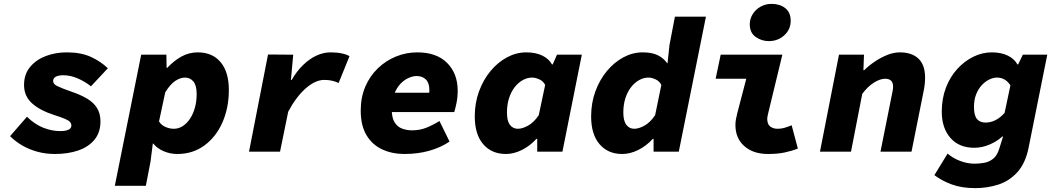

<svg xmlns="http://www.w3.org/2000/svg" viewBox="-20 -782 5440 990"><path d="M264 12Q216 12 173.5 0.5Q131 -11 95.5 -31.5Q60 -52 32 -80L119 -180Q159 -141 203 -123.5Q247 -106 290 -106Q319 -106 333.5 -113.5Q348 -121 348 -134Q348 -145 341 -153Q334 -161 315.5 -169Q297 -177 262 -188Q187 -212 145.5 -249Q104 -286 104 -344Q104 -399 135 -436.5Q166 -474 216 -493Q266 -512 324 -512Q398 -512 449 -488.5Q500 -465 536 -430L449 -337Q419 -361 381.5 -377.5Q344 -394 306 -394Q283 -394 268.5 -387Q254 -380 254 -364Q254 -349 274.5 -338.5Q295 -328 352 -308Q396 -293 429 -273.5Q462 -254 480 -225.5Q498 -197 498 -156Q498 -99 467 -61.5Q436 -24 383 -6Q330 12 264 12Z M572 176 708 -500H838L839 -432H842Q878 -470 916.5 -491Q955 -512 1000 -512Q1075 -512 1117.5 -461.5Q1160 -411 1160 -318Q1160 -226 1127 -151Q1094 -76 1034 -32Q974 12 894 12Q857 12 823.5 -2.5Q790 -17 770 -42H768L756 52L732 176ZM876 -118Q900 -118 921 -131Q942 -144 958.5 -168Q975 -192 984.5 -225Q994 -258 994 -298Q994 -342 977 -362Q960 -382 934 -382Q910 -382 884 -365Q858 -348 832 -306L800 -156Q811 -137 833 -127.5Q855 -118 876 -118Z M1264 0 1362 -501 1492 -500 1480 -370H1484Q1510 -415 1543 -447Q1576 -479 1612 -495.5Q1648 -512 1684 -512Q1717 -512 1743 -506.5Q1769 -501 1782 -492L1726 -354Q1710 -362 1691.5 -366Q1673 -370 1652 -370Q1606 -370 1556.5 -326.5Q1507 -283 1466 -206L1424 0Z M2066 12Q2002 12 1951 -11.5Q1900 -35 1870 -84.5Q1840 -134 1840 -212Q1840 -280 1863.5 -335Q1887 -390 1928 -429.5Q1969 -469 2021.5 -490.5Q2074 -512 2132 -512Q2231 -512 2285.5 -457.5Q2340 -403 2340 -314Q2340 -281 2333.5 -249.5Q2327 -218 2322 -204H1959L1976 -304H2230L2188 -281Q2190 -289 2192 -298.5Q2194 -308 2194 -317Q2194 -354 2176 -372Q2158 -390 2128 -390Q2109 -390 2086.5 -380Q2064 -370 2044.5 -349.5Q2025 -329 2012.5 -296.5Q2000 -264 2000 -218Q2000 -175 2014.5 -151.5Q2029 -128 2053 -119Q2077 -110 2104 -110Q2145 -110 2178.5 -123.5Q2212 -137 2246 -158L2298 -52Q2252 -21 2193 -4.5Q2134 12 2066 12Z M2589 12Q2515 12 2471.5 -38.5Q2428 -89 2428 -182Q2428 -251 2450 -311Q2472 -371 2509.5 -416Q2547 -461 2594.5 -486.5Q2642 -512 2694 -512Q2742 -512 2776 -495.5Q2810 -479 2826 -450H2830L2852 -500H2980L2880 0H2750V-66H2746Q2712 -29 2670.5 -8.5Q2629 12 2589 12ZM2650 -118Q2674 -118 2703.5 -134.5Q2733 -151 2758 -188L2791 -344Q2781 -364 2760.5 -373Q2740 -382 2724 -382Q2699 -382 2675.5 -369Q2652 -356 2633.5 -332Q2615 -308 2604.5 -275Q2594 -242 2594 -202Q2594 -158 2609.5 -138Q2625 -118 2650 -118Z M3188 12Q3115 12 3071.5 -38.5Q3028 -89 3028 -182Q3028 -251 3050 -311Q3072 -371 3109.5 -416Q3147 -461 3194.5 -486.5Q3242 -512 3294 -512Q3342 -512 3372 -497Q3402 -482 3420 -456H3422L3432 -550L3460 -696H3620L3480 0H3350V-66H3346Q3312 -29 3270.5 -8.5Q3229 12 3188 12ZM3250 -118Q3274 -118 3303.5 -134.5Q3333 -151 3358 -188L3390 -344Q3380 -364 3360 -373Q3340 -382 3324 -382Q3299 -382 3275.5 -369Q3252 -356 3233.5 -332Q3215 -308 3204.5 -275Q3194 -242 3194 -202Q3194 -159 3209.5 -138.5Q3225 -118 3250 -118Z M3940 12Q3864 12 3818 -28.5Q3772 -69 3772 -138Q3772 -153 3775 -168.5Q3778 -184 3782 -200L3828 -376H3670L3696 -500H4014L3940 -194Q3939 -188 3937.5 -182Q3936 -176 3936 -170Q3936 -142 3951 -130Q3966 -118 3990 -118Q4007 -118 4023.5 -122.5Q4040 -127 4062 -136L4094 -16Q4061 -3 4024.5 4.5Q3988 12 3940 12ZM3944 -570Q3907 -570 3876.5 -591.5Q3846 -613 3846 -657Q3846 -685 3861 -709Q3876 -733 3901.5 -747.5Q3927 -762 3958 -762Q4001 -762 4029 -740Q4057 -718 4057 -675Q4057 -630 4024 -600Q3991 -570 3944 -570Z M4208 0 4306 -500H4435L4432 -420H4436Q4459 -443 4490 -464Q4521 -485 4554.5 -498.5Q4588 -512 4620 -512Q4682 -512 4716 -479.5Q4750 -447 4750 -382Q4750 -366 4748 -347Q4746 -328 4742 -310L4680 0H4520L4578 -290Q4581 -304 4583 -315Q4585 -326 4585 -335Q4585 -356 4574.5 -366Q4564 -376 4544 -376Q4519 -376 4487 -356.5Q4455 -337 4426 -298L4368 0Z M5009 188Q4939 188 4887.5 169Q4836 150 4798 121L4866 10Q4894 34 4931 48Q4968 62 5005 62Q5030 62 5055 57.5Q5080 53 5100.5 37Q5121 21 5132 -14L5152 -78H5148Q5121 -53 5082 -36.5Q5043 -20 5004 -20Q4925 -20 4880.5 -71Q4836 -122 4836 -206Q4836 -274 4857.5 -330Q4879 -386 4916 -426.5Q4953 -467 4999 -489.5Q5045 -512 5094 -512Q5142 -512 5176 -495.5Q5210 -479 5226 -450H5230L5254 -500H5380L5284 -22Q5268 59 5226.5 105Q5185 151 5128.5 169.5Q5072 188 5009 188ZM5062 -150Q5088 -150 5113 -162.5Q5138 -175 5160 -200L5190 -342Q5177 -362 5159.5 -372Q5142 -382 5121 -382Q5102 -382 5081 -372Q5060 -362 5042 -342.5Q5024 -323 5013 -295Q5002 -267 5002 -230Q5002 -188 5017 -169Q5032 -150 5062 -150Z"/></svg>

Font: Source Code Pro ExtraLight Black
Style: Italic
Weight: 900
Italic angle: -11°
Monospace: yes
Version: Version 1.016;hotconv 1.0.116;makeotfexe 2.5.65601